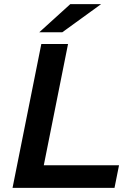

<svg xmlns="http://www.w3.org/2000/svg" viewBox="-20 -914 639 934"><path d="M41 0 181 -700H311L193 -110H559L537 0ZM171 -757 322 -894H472L283 -757Z"/></svg>

Font: Montserrat SemiBold
Style: Italic
Weight: 600
Italic angle: -11.3°
Designer: Julieta Ulanovsky
Foundry: Julieta Ulanovsky
Version: Version 9.000; ttfautohint (v1.8.4.7-5d5b)